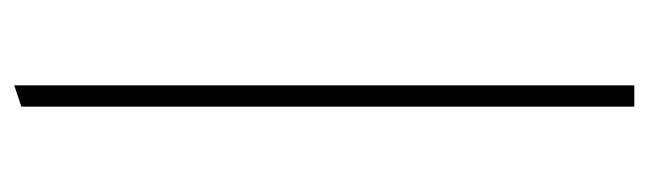

<svg xmlns="http://www.w3.org/2000/svg" viewBox="-341 -429 912 270"><g transform="rotate(90 115.0 -294.0)"><path d="M100 -730H130V132L100 142Z"/></g></svg>

Font: Arima Madurai Thin
Style: Regular
Weight: 250
Designer: Joana Correia and Natanael Gama
Foundry: NDISCOVER
Version: Version 1.020; ttfautohint (v1.5) -l 7 -r 28 -G 50 -x 13 -D 